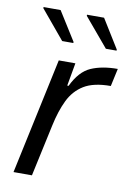

<svg xmlns="http://www.w3.org/2000/svg" viewBox="-83 -779 569 831"><g transform="rotate(10 201.5 -363.0)"><path d="M36 0 145 -510H218L200 -409H206Q238 -476 286 -497Q334 -518 403 -518L386 -440Q311 -440 268.5 -414Q226 -388 203 -340.5Q180 -293 166 -227L117 0ZM145 -595 40 -721V-726H115L194 -600V-595ZM337 -595 231 -721V-726H306L384 -600V-595Z"/></g></svg>

Font: Saira
Style: Italic
Weight: 400
Italic angle: -12°
Designer: Hector Gatti with collaboration of the Omnibus-Type team
Foundry: Omnibus-Type
Version: Version 1.100; ttfautohint (v1.8.3)